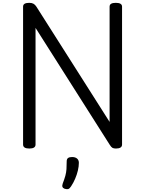

<svg xmlns="http://www.w3.org/2000/svg" viewBox="-20 -1035 1025 1356"><path d="M187 14Q143 14 143 -14V-988Q143 -1002 154 -1008.5Q165 -1015 187 -1015Q205 -1015 216.5 -1008.5Q228 -1002 237 -988L754 -174V-988Q754 -1002 765 -1008.5Q776 -1015 798 -1015Q842 -1015 842 -988V-14Q842 0 831 7Q820 14 799 14Q783 14 774 9Q765 4 754 -14L231 -838V-14Q231 0 220 7Q209 14 187 14ZM436 298Q424 293 421 284.5Q418 276 423 261Q435 230 441.5 206.5Q448 183 449.5 159Q451 135 451 105Q451 88 460.5 81Q470 74 489 74Q512 74 524.5 85Q537 96 537 115Q537 140 530 169.5Q523 199 510.5 228Q498 257 482 281Q472 297 462 300Q452 303 436 298Z"/></svg>

Font: Playwrite ES Deco
Style: Regular
Weight: 400
Designer: Veronika Burian, José Scaglione
Foundry: TypeTogether
Version: Version 1.002